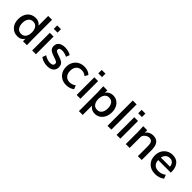

<svg xmlns="http://www.w3.org/2000/svg" viewBox="301 -2186 3854 3854"><g transform="rotate(45 2227.5 -259.5)"><path d="M280.8 -77.6C236.3 -77.6 202.6 -93.8 179.7 -126C156.7 -158.2 145.5 -199.7 145.5 -251C145.5 -302.7 157.2 -344.7 180.7 -377C204.1 -409.2 237.8 -425.3 281.7 -425.3C325.2 -425.3 358.9 -409.2 381.8 -377C404.8 -344.7 416.5 -303.2 416.5 -252.9C416.5 -200.7 405.3 -158.7 382.3 -126C359.4 -93.8 325.7 -77.6 280.8 -77.6ZM260.7 11.2C301.8 11.2 335.4 2.4 361.3 -14.6C387.7 -31.7 405.3 -50.8 414.1 -71.8L415 0H526.4C523.9 -72.8 522.9 -116.7 522.9 -131.8V-717.3H413.6V-440.4C404.3 -458.5 386.2 -475.6 360.4 -490.7C334.5 -505.9 303.7 -513.7 268.1 -513.7C113.8 -513.7 31.2 -395 31.2 -248C31.2 -169.9 52.7 -106.9 96.2 -59.6C139.6 -12.2 194.8 11.2 260.7 11.2Z M782.7 -613.3V-710.9H676.3V-613.3ZM782.7 0V-501H675.8V0Z M1114.7 11.2C1159.7 11.2 1200.7 0.5 1236.3 -21.5C1272 -44.4 1294.9 -85.9 1294.9 -140.6C1292.5 -197.8 1276.9 -229 1239.7 -253.4C1227.1 -261.7 1214.8 -268.6 1202.6 -273.9C1190.4 -279.3 1175.3 -285.6 1156.2 -292L1130.9 -300.8C1116.2 -306.2 1108.4 -308.6 1106.9 -309.1C1072.3 -321.3 1049.3 -331.5 1039.1 -339.4C1028.8 -347.2 1023.9 -358.9 1023.9 -374.5C1023.9 -409.2 1052.7 -426.3 1110.4 -426.3C1132.3 -426.3 1156.2 -422.4 1181.2 -415C1206.5 -407.7 1228 -399.4 1245.1 -390.1L1274.4 -466.3C1231.4 -494.1 1167.5 -512.7 1099.6 -512.7C1006.3 -512.7 917 -472.7 917 -370.6C917 -327.6 929.2 -296.9 956.1 -275.4C982.9 -253.9 1006.8 -242.7 1051.3 -227.5L1098.1 -211.4C1137.2 -198.2 1162.6 -187 1174.8 -177.7C1187 -168.9 1192.9 -156.2 1192.9 -140.1C1192.9 -97.7 1164.1 -76.2 1106 -76.2C1077.1 -76.2 1047.4 -81.5 1017.1 -92.3C986.8 -103 961.9 -115.7 941.9 -130.9L913.6 -50.8C933.6 -34.7 961.4 -20.5 996.6 -7.8C1031.7 4.9 1071.3 11.2 1114.7 11.2Z M1647.9 11.2C1712.9 11.2 1771 -7.3 1822.3 -43.9L1788.6 -124C1747.1 -93.3 1704.1 -77.6 1659.2 -77.6C1610.8 -77.6 1572.8 -93.3 1544.9 -124.5C1517.1 -155.8 1502.9 -197.3 1502.9 -249.5C1502.9 -304.7 1516.6 -347.7 1544.4 -378.4C1572.3 -409.2 1610.4 -424.8 1658.2 -424.8C1706.5 -424.8 1748 -409.2 1783.7 -377.9L1822.3 -449.2C1780.8 -492.2 1723.1 -513.7 1648.4 -513.7C1492.7 -515.6 1386.7 -400.4 1389.2 -249C1389.2 -152.8 1429.7 -71.3 1509.3 -23.9C1548.8 -0.5 1595.2 11.2 1647.9 11.2Z M2045.9 -613.3V-710.9H1939.5V-613.3ZM2045.9 0V-501H1939V0Z M2439.5 -77.6C2395 -77.6 2360.8 -93.8 2337.9 -125.5C2314.9 -157.7 2303.7 -199.2 2303.7 -249.5C2303.7 -301.8 2315.4 -343.8 2338.9 -376.5C2362.3 -409.2 2396 -425.3 2439.9 -425.3C2483.4 -425.3 2516.1 -409.2 2539.1 -377C2562 -345.2 2573.2 -303.2 2573.2 -252C2573.2 -200.7 2562 -158.7 2539.6 -126C2517.1 -93.8 2483.9 -77.6 2439.5 -77.6ZM2308.6 197.8V-72.8C2314 -53.7 2331.5 -34.7 2360.4 -16.1C2389.6 2 2423.8 11.2 2462.4 11.2C2507.8 11.2 2547.9 -1 2582.5 -25.9C2617.2 -50.8 2643.6 -83.5 2661.1 -123.5C2678.7 -164.1 2687.5 -208 2687.5 -256.3C2687.5 -351.6 2651.9 -432.1 2584 -478.5C2550.3 -502 2510.7 -513.7 2466.3 -513.7C2426.8 -513.7 2392.1 -503.9 2362.3 -484.9C2332.5 -465.8 2314.9 -445.3 2308.6 -423.3V-501H2192.9C2197.8 -414.6 2200.2 -362.3 2200.2 -343.3V197.8Z M2923.8 0V-717.3H2814.9V0Z M3179.2 -613.3V-710.9H3072.8V-613.3ZM3179.2 0V-501H3072.3V0Z M3442.9 0V-305.7C3442.9 -336.9 3457.5 -364.7 3486.8 -388.7C3516.1 -413.1 3546.4 -425.3 3578.1 -425.3C3614.7 -425.3 3640.1 -414.1 3654.3 -391.6C3668.9 -369.6 3676.3 -333.5 3676.3 -284.2V0H3785.6V-280.8C3785.6 -442.9 3723.6 -513.7 3600.1 -513.7C3570.3 -513.7 3540.5 -506.3 3510.7 -491.7C3481 -477.5 3457.5 -457 3440.4 -430.2V-501H3325.7L3327.6 -481C3329.1 -467.8 3330.1 -446.8 3331.5 -418.5C3333 -390.1 3333.5 -360.8 3333.5 -330.6V0Z M4022.5 -306.6C4037.6 -382.8 4088.9 -428.2 4162.6 -428.2C4228.5 -428.2 4272.9 -385.3 4281.2 -306.6ZM4172.4 11.2C4247.1 11.2 4312.5 -9.8 4368.7 -52.2L4337.9 -132.3C4290 -95.7 4237.8 -77.6 4180.7 -77.6C4133.3 -77.6 4095.2 -90.8 4066.4 -116.7C4037.6 -142.6 4022 -181.6 4020 -232.9H4376.5C4377.9 -241.2 4378.9 -248.5 4378.9 -255.4C4378.9 -329.6 4361.3 -391.6 4326.2 -438.5C4291.5 -485.8 4232.4 -513.7 4157.7 -513.7C4106.9 -513.7 4062 -501.5 4023.4 -477.5C3984.9 -453.6 3955.6 -421.9 3935.5 -382.3C3915.5 -342.8 3905.8 -298.3 3905.8 -250C3905.8 -171.4 3929.7 -108.4 3977.5 -60.5C4025.4 -12.7 4090.3 11.2 4172.4 11.2Z"/></g></svg>

Font: Ride SemiBold
Style: Regular
Weight: 600
Version: Version 3.000